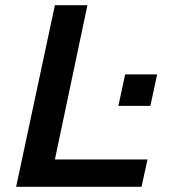

<svg xmlns="http://www.w3.org/2000/svg" viewBox="-20 -718 690 738"><path d="M191 -698H316L191 -105H547L524 0H42ZM461 -432H584L558 -311H435Z"/></svg>

Font: Azeret Mono Medium
Style: Italic
Weight: 500
Italic angle: -12°
Designer: Martin Vácha
Foundry: Displaay
Version: Version 1.000; Glyphs 3.0.3, build 3074